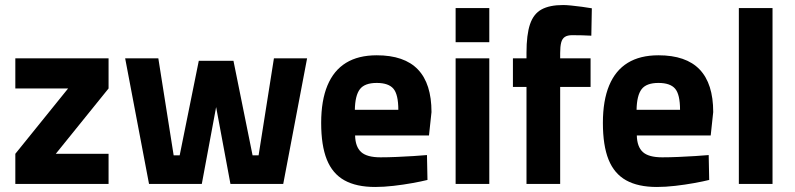

<svg xmlns="http://www.w3.org/2000/svg" viewBox="-20 -732 3162 764"><path d="M41 0V-120L251 -380H41V-500H412V-380L202 -120H412V0Z M573 0 478 -500H610L671 -114H695L771 -490H909L985 -114H1009L1070 -500H1202L1107 0H897L840 -306L783 0Z M1473 12Q1398 12 1350.5 -14.5Q1303 -41 1280.5 -97Q1258 -153 1258 -243Q1258 -332 1283 -392Q1308 -452 1357 -482Q1406 -512 1479 -512Q1589 -512 1643 -455.5Q1697 -399 1697 -286L1687 -193H1393Q1394 -148 1417 -127Q1440 -106 1494 -106Q1524 -106 1558.5 -107.5Q1593 -109 1625 -111Q1657 -113 1679 -115L1681 -16Q1657 -10 1621 -3.5Q1585 3 1546 7.5Q1507 12 1473 12ZM1392 -295H1565Q1565 -356 1545.5 -379Q1526 -402 1479 -402Q1431 -402 1412 -377Q1393 -352 1392 -295Z M1793 0V-500H1927V0ZM1793 -564V-700H1927V-564Z M2075 0V-386H2021V-500H2075V-522Q2075 -594 2089 -635.5Q2103 -677 2135 -694.5Q2167 -712 2221 -712Q2233 -712 2253 -710Q2273 -708 2295.5 -705Q2318 -702 2335 -699L2333 -590Q2319 -591 2296.5 -591.5Q2274 -592 2257 -592Q2238 -592 2227.5 -585Q2217 -578 2213 -562.5Q2209 -547 2209 -521V-500H2330V-386H2209V0Z M2594 12Q2519 12 2471.5 -14.5Q2424 -41 2401.5 -97Q2379 -153 2379 -243Q2379 -332 2404 -392Q2429 -452 2478 -482Q2527 -512 2600 -512Q2710 -512 2764 -455.5Q2818 -399 2818 -286L2808 -193H2514Q2515 -148 2538 -127Q2561 -106 2615 -106Q2645 -106 2679.5 -107.5Q2714 -109 2746 -111Q2778 -113 2800 -115L2802 -16Q2778 -10 2742 -3.5Q2706 3 2667 7.5Q2628 12 2594 12ZM2513 -295H2686Q2686 -356 2666.5 -379Q2647 -402 2600 -402Q2552 -402 2533 -377Q2514 -352 2513 -295Z M2920 0V-700H3054V0Z"/></svg>

Font: Titillium Web SemiBold
Style: Regular
Weight: 600
Designer: Mohamed Gaber, Accademia di Belle Arti di Urbino
Foundry: Kief Type Foundry, Accademia di Belle Arti di Urbino
Version: Version 3.000; ttfautohint (v1.8.4)